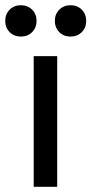

<svg xmlns="http://www.w3.org/2000/svg" viewBox="-46 -715 350 735"><path d="M83 -500H173V0H83ZM34 -575Q8 -575 -9 -592Q-26 -609 -26 -635Q-26 -661 -9 -678Q8 -695 34 -695Q60 -695 77 -678Q94 -661 94 -635Q94 -609 77 -592Q60 -575 34 -575ZM224 -575Q198 -575 181 -592Q164 -609 164 -635Q164 -661 181 -678Q198 -695 224 -695Q250 -695 267 -678Q284 -661 284 -635Q284 -609 267 -592Q250 -575 224 -575Z"/></svg>

Font: PT Root UI Medium
Style: Regular
Weight: 500
Designer: Vitaly Kuzmin
Foundry: ParaType Ltd.
Version: Version 2.001G